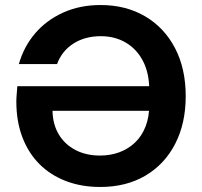

<svg xmlns="http://www.w3.org/2000/svg" viewBox="-20 -732 804 764"><path d="M379 12Q304 12 242.5 -11.5Q181 -35 137 -79Q93 -123 69 -186Q45 -249 45 -328Q45 -342 46.5 -357.5Q48 -373 49 -389H598V-291H189Q190 -237 214 -197Q238 -157 280.5 -135Q323 -113 378 -113Q419 -113 454.5 -126Q490 -139 517 -164.5Q544 -190 559 -228Q574 -266 574 -315V-373Q574 -441 549 -489Q524 -537 480.5 -562.5Q437 -588 381 -588Q318 -588 272 -558.5Q226 -529 207 -477H55Q75 -547 120 -599.5Q165 -652 231.5 -682Q298 -712 380 -712Q481 -712 557.5 -667Q634 -622 676.5 -540.5Q719 -459 719 -349Q719 -241 677 -159.5Q635 -78 558.5 -33Q482 12 379 12Z"/></svg>

Font: DM Sans 18pt
Style: Bold
Weight: 700
Designer: Colophon Foundry, Jonny Pinhorn
Foundry: Colophon Foundry
Version: Version 4.004;gftools[0.9.30]